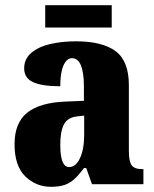

<svg xmlns="http://www.w3.org/2000/svg" viewBox="-20 -709 594 739"><path d="M176 10Q119 10 77.5 -30Q36 -70 36 -154Q36 -236 84.5 -275Q133 -314 231 -318L303 -321V-374Q303 -485 257 -485Q237 -485 224.5 -457.5Q212 -430 212 -377Q141 -377 107 -393Q73 -409 73 -446Q73 -482 100.5 -505.5Q128 -529 173 -539.5Q218 -550 272 -550Q374 -550 425 -512Q476 -474 476 -381V-128Q476 -87 487 -72.5Q498 -58 528 -58H532V0H334L312 -62H303Q283 -35 266 -19.5Q249 -4 228 3Q207 10 176 10ZM246 -66Q272 -66 288 -100.5Q304 -135 304 -191V-264L277 -261Q240 -257 226 -230Q212 -203 212 -151Q212 -66 246 -66ZM154 -603V-689H410V-603Z"/></svg>

Font: Noto Serif Tamil Condensed Black
Style: Italic
Weight: 900
Width: 3
Italic angle: -12°
Designer: Indian Type Foundry, Tom Grace, and the Monotype Design Team
Foundry: Monotype Imaging Inc.
Version: Version 2.003; ttfautohint (v1.8.4.7-5d5b)